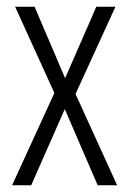

<svg xmlns="http://www.w3.org/2000/svg" viewBox="-20 -552 384 572"><path d="M142 -275 25 -532H83L174 -319L267 -532H324L205 -272L329 0H271L173 -227L73 0H16Z"/></svg>

Font: Noto Sans Myanmar ExtraCondensed Light
Style: Regular
Weight: 300
Width: 2
Designer: Monotype Design Team
Foundry: Monotype Imaging Inc.
Version: Version 2.107; ttfautohint (v1.8.4.7-5d5b)